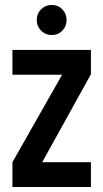

<svg xmlns="http://www.w3.org/2000/svg" viewBox="-20 -753 416 773"><path d="M188 -612Q163 -612 145.5 -629.5Q128 -647 128 -672Q128 -698 145.5 -715.5Q163 -733 188 -733Q214 -733 231 -715.5Q248 -698 248 -672Q248 -647 231 -629.5Q214 -612 188 -612ZM30 0V-100L230 -452H30V-552H346V-454L150 -100H346V0Z"/></svg>

Font: Stick No Bills SemiBold
Style: Regular
Weight: 600
Designer: Kosala Senevirathne, Siva Puranthara, Lasantha Premarathna, Tharique Azeez
Foundry: mooniak
Version: Version 2.000